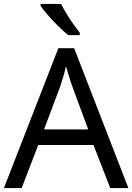

<svg xmlns="http://www.w3.org/2000/svg" viewBox="-20 -964 679 984"><path d="M545 0 459 -221H176L91 0H0L279 -717H360L638 0ZM352 -517Q349 -525 342 -546Q335 -567 328.5 -589.5Q322 -612 318 -624Q311 -593 302 -563.5Q293 -534 287 -517L206 -301H432ZM293 -944Q304 -922 320.5 -894.5Q337 -867 355.5 -841Q374 -815 389 -796V-784H330Q307 -802 278 -830.5Q249 -859 224.5 -887.5Q200 -916 188 -934V-944Z"/></svg>

Font: Noto Sans Chorasmian
Style: Regular
Weight: 400
Designer: Federico Parra Barrios
Foundry: Google LLC
Version: Version 1.004; ttfautohint (v1.8.4.7-5d5b)